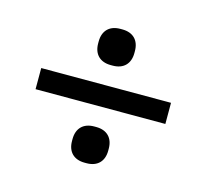

<svg xmlns="http://www.w3.org/2000/svg" viewBox="-68 -628 596 553"><g transform="rotate(15 229.5 -351.5)"><path d="M36 -383V-320H423V-383ZM176 -203C176 -171 195 -152 227 -152H233C265 -152 284 -171 284 -203V-209C284 -241 265 -260 233 -260H227C195 -260 176 -241 176 -209ZM176 -494C176 -462 195 -443 227 -443H233C265 -443 284 -462 284 -494V-500C284 -532 265 -551 233 -551H227C195 -551 176 -532 176 -500Z"/></g></svg>

Font: LT Superior Serif Medium
Style: Regular
Weight: 500
Designer: Daniel Lyons
Foundry: LyonsType
Version: Version 2.120;FEAKit 1.0